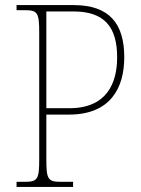

<svg xmlns="http://www.w3.org/2000/svg" viewBox="-20 -734 555 754"><path d="M45 0H267V-20H218C168 -20 162 -31 162 -108V-284H251C414 -284 468 -389 468 -509C468 -642 409 -714 269 -714H45V-694H78C128 -694 134 -683 134 -606V-108C134 -31 128 -20 78 -20H45ZM252 -309H162V-689H269C392 -689 440 -626 440 -509C440 -408 400 -309 252 -309Z"/></svg>

Font: Noto Serif Armenian SemiCondensed Thin
Style: Regular
Weight: 100
Width: 4
Designer: Monotype Design Team
Foundry: Monotype Imaging Inc.
Version: Version 2.008